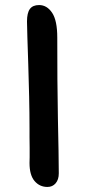

<svg xmlns="http://www.w3.org/2000/svg" viewBox="-20 -729 345 761"><path d="M168 12Q137 12 117 -11.5Q97 -35 97 -83Q97 -89 97.5 -105.5Q98 -122 97.5 -143Q97 -164 97 -185Q97 -206 97 -219Q97 -280 95.5 -346.5Q94 -413 92 -474.5Q90 -536 88.5 -581.5Q87 -627 87 -644Q87 -678 98.5 -693.5Q110 -709 135 -709Q166 -709 186.5 -678.5Q207 -648 207 -580Q207 -496 207.5 -414.5Q208 -333 209.5 -260.5Q211 -188 212 -132Q213 -76 213 -42Q213 -17 200.5 -2.5Q188 12 168 12Z"/></svg>

Font: Shantell Sans Medium
Style: Regular
Weight: 500
Designer: Stephen Nixon, Anya Danilova, Shantell Martin
Foundry: Arrow Type
Version: Version 1.011;[c5ecc13dd]